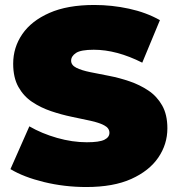

<svg xmlns="http://www.w3.org/2000/svg" viewBox="-20 -736 712 772"><path d="M327 16Q239 16 157 -4Q75 -24 22 -56L98 -228Q148 -199 209.5 -181.5Q271 -164 329 -164Q379 -164 399.5 -174Q420 -184 420 -202Q420 -221 399 -232Q378 -243 343.5 -250.5Q309 -258 268 -266.5Q227 -275 185.5 -289Q144 -303 109.5 -326Q75 -349 54 -386.5Q33 -424 33 -480Q33 -545 69.5 -598.5Q106 -652 178.5 -684Q251 -716 359 -716Q430 -716 499 -701Q568 -686 623 -655L552 -484Q449 -536 357 -536Q305 -536 285.5 -523Q266 -510 266 -492Q266 -474 287 -463.5Q308 -453 342.5 -446Q377 -439 418.5 -431Q460 -423 501 -409Q542 -395 576.5 -372Q611 -349 632 -312Q653 -275 653 -220Q653 -156 616.5 -102.5Q580 -49 508 -16.5Q436 16 327 16Z"/></svg>

Font: Montserrat Black
Style: Regular
Weight: 900
Designer: Julieta Ulanovsky
Foundry: Julieta Ulanovsky
Version: Version 9.000; ttfautohint (v1.8.4.7-5d5b)